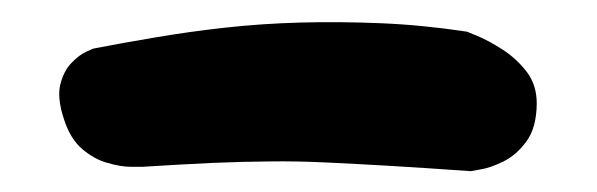

<svg xmlns="http://www.w3.org/2000/svg" viewBox="-20 -408 550 177"><path d="M111 -254.2Q110 -254.2 100.8 -254.2Q91.5 -254.2 79.1 -257.8Q66.8 -261.2 55.8 -270.6Q44.8 -280 39 -298Q32.5 -317.5 35.6 -330.1Q38.8 -342.8 46 -350.1Q53.2 -357.5 59.6 -360.4Q66 -363.2 66 -363.2Q93.2 -368.5 123.8 -373.6Q154.2 -378.8 187.5 -382.5Q220.8 -386.2 256.5 -387.2Q292.2 -388.2 330.9 -386.6Q369.5 -385 410.5 -378.8Q410.5 -378.8 420.2 -374.8Q430 -370.8 443 -362.5Q456 -354.2 465.5 -341.9Q475 -329.5 474.8 -312Q474.5 -290 465.2 -277.5Q456 -265 444 -259.1Q432 -253.2 422.9 -251.8Q413.8 -250.2 413.8 -250.2Q371.8 -253.2 339.5 -255.1Q307.2 -257 280.9 -258.2Q254.5 -259.5 229 -259.2Q203.5 -259 175.4 -257.8Q147.2 -256.5 111 -254.2Z"/></svg>

Font: Sour Gummy Black
Style: Regular
Weight: 900
Version: Version 1.000